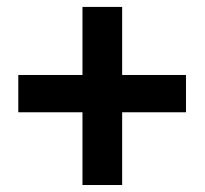

<svg xmlns="http://www.w3.org/2000/svg" viewBox="-20 -609 597 558"><path d="M335 -391.1H520.5V-282.7H335V-71.3H219.7V-282.7H33.2V-391.1H219.7V-588.9H335Z"/></svg>

Font: TypoPRO Roboto
Style: Regular
Weight: 500
Designer: Google
Version: Version 2.136; 2016